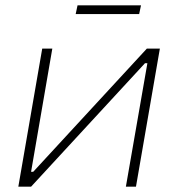

<svg xmlns="http://www.w3.org/2000/svg" viewBox="-20 -703 671 723"><path d="M49 0H97L526 -465H535L454 0H492L582 -520H533L105 -56H97L177 -520H139ZM265 -650H504L511 -683H272Z"/></svg>

Font: Fixel Display 20240404 ExLight
Style: Italic
Weight: 200
Italic angle: -10°
Designer: AlfaBravo + MacPaw
Foundry: Kyrylo Tkachov, Marchela Mozhyna, Serhii Makarenko, Maria Weinstein, Zakhar Kryvoshyya
Version: Version 1.211;Glyphs 3.2 (3225)